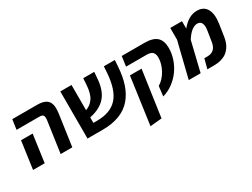

<svg xmlns="http://www.w3.org/2000/svg" viewBox="-60 -1184 2625 2001"><g transform="rotate(-30 1253.0 -183.5)"><path d="M360.8 0 414.1 -372.1Q419.9 -416 409.4 -432.1Q398.9 -448.2 361.8 -448.2H88.9L106 -566.9H405.8Q456.1 -566.9 488.8 -554.2Q521.5 -541.5 537.8 -517.1Q554.2 -492.7 557.9 -456.3Q561.5 -419.9 554.2 -372.1L501 0ZM28.8 0 75.2 -331.1H214.8L168.9 0Z M1208 -566.9H1339.8L1335 -493.2Q1327.6 -376 1297.9 -286.6Q1268.1 -197.3 1212.6 -132.3Q1157.2 -67.4 1070.6 -33.7Q983.9 0 868.2 0H684.1V-566.9H818.8V-263.2Q849.1 -274.9 870.8 -291Q892.6 -307.1 911.1 -333.3Q929.7 -359.4 940.7 -398.9Q951.7 -438.5 955.1 -492.2L960 -566.9H1092.3L1085.9 -487.8Q1076.2 -352.5 1011.5 -277.6Q946.8 -202.6 818.8 -176.8V-110.8H864.3Q1023.9 -110.8 1106.2 -200.2Q1188.5 -289.6 1203.1 -490.2Z M1586.9 15.1 1601.1 -103Q1666.5 -143.1 1706.3 -217.5Q1746.1 -292 1746.1 -361.8Q1746.1 -405.3 1725.3 -426.8Q1704.6 -448.2 1652.8 -448.2H1406.7L1422.9 -566.9H1697.8Q1797.9 -566.9 1844 -524.9Q1890.1 -482.9 1890.1 -394Q1890.1 -327.6 1867.7 -262Q1845.2 -196.3 1805.9 -141.6Q1766.6 -86.9 1709.7 -45.2Q1652.8 -3.4 1586.9 15.1ZM1316.9 216.8 1396 -349.1H1536.1L1457 204.1Z M2335.4 -584Q2416.5 -584 2451.2 -523.2Q2485.8 -462.4 2470.2 -353L2448.2 -208Q2443.4 -172.9 2432.6 -143.3Q2421.9 -113.8 2402.8 -86.7Q2383.8 -59.6 2357.2 -40.8Q2330.6 -22 2291.7 -11Q2252.9 0 2205.1 0H2126.5L2157.2 -116.2H2194.3Q2291 -116.2 2308.1 -220.2L2329.1 -353Q2337.4 -406.7 2323 -436.3Q2308.6 -465.8 2273.4 -465.8Q2201.2 -465.8 2130.4 -353L2045.4 0H1902.3L2007.3 -425.8V-566.9H2148.4V-478Q2233.9 -584 2335.4 -584Z"/></g></svg>

Font: FiraGO SemiBold
Style: Italic
Weight: 600
Italic angle: -8°
Designer: bBox Type GmbH
Foundry: bBox Type GmbH
Version: Version 1.001;PS 001.001;hotconv 1.0.88;makeotf.lib2.5.64775